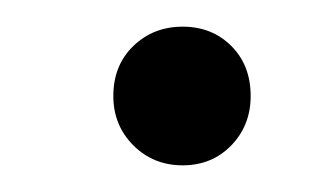

<svg xmlns="http://www.w3.org/2000/svg" viewBox="-20 -419 242 144"><path d="M117 -295Q95 -295 80 -310Q65 -325 65 -347Q65 -370 80 -384.5Q95 -399 117 -399Q139 -399 153.5 -384.5Q168 -370 168 -347Q168 -325 153.5 -310Q139 -295 117 -295Z"/></svg>

Font: DM Sans 11pt Light
Style: Italic
Weight: 300
Italic angle: -10°
Version: Version 4.004;gftools[0.9.30]